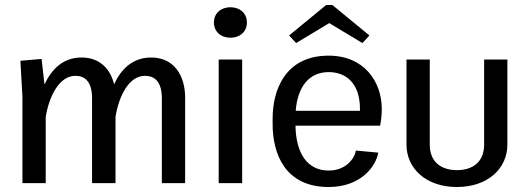

<svg xmlns="http://www.w3.org/2000/svg" viewBox="-20 -741 2128 777"><path d="M62.5 -495 70.8 -350V0H165V-267.5C178.3 -350 219.2 -434.2 285 -434.2C321.7 -434.2 352.5 -413.3 352.5 -343.3V0H447.5V-268.3C460.8 -350.8 500.8 -434.2 566.7 -434.2C603.3 -434.2 635 -413.3 635 -343.3V0H729.2V-346.7C729.2 -431.7 686.7 -508.3 591.7 -508.3C515 -508.3 469.2 -459.2 441.7 -400C426.7 -461.7 384.2 -508.3 310 -508.3C233.3 -508.3 187.5 -458.3 160 -399.2L148.3 -502.5Z M865 0H960V-500H865ZM912.5 -711.7C875 -711.7 845.8 -688.3 845.8 -650C845.8 -611.7 875 -588.3 912.5 -588.3C950 -588.3 979.2 -611.7 979.2 -650C979.2 -688.3 950 -711.7 912.5 -711.7Z M1150 -597.5 1178.3 -566.7 1312.5 -647.5 1446.7 -566.7 1475 -597.5 1325 -720.8H1300ZM1083.3 -238.3C1083.3 -122.5 1130.8 15.8 1310 15.8C1441.7 15.8 1501.7 -69.2 1510.8 -123.3L1420 -131.7C1414.2 -95.8 1376.7 -50.8 1310 -50.8C1224.2 -50.8 1177.5 -120 1175.8 -232.5H1518.3C1522.5 -255 1525 -277.5 1525 -300C1525 -410 1454.2 -515.8 1310 -515.8C1134.2 -515.8 1083.3 -376.7 1083.3 -261.7ZM1176.7 -292.5C1184.2 -390 1230.8 -449.2 1310 -449.2C1383.3 -449.2 1436.7 -400.8 1436.7 -300.8V-292.5Z M1625 -155.8C1625 -60 1703.3 15.8 1829.2 15.8C1955 15.8 2033.3 -60 2033.3 -155.8V-500H1939.2V-155.8C1939.2 -84.2 1891.7 -52.5 1829.2 -52.5C1766.7 -52.5 1719.2 -84.2 1719.2 -155.8V-500H1625Z"/></svg>

Font: Boon Medium
Style: Regular
Weight: 500
Designer: Sungsit Sawaiwan
Foundry: FontUni
Version: Version 2.0